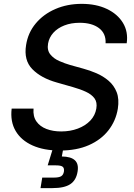

<svg xmlns="http://www.w3.org/2000/svg" viewBox="-20 -757 685 981"><path d="M285.6 12.2Q204.6 12.2 146.5 -13.7Q88.4 -39.6 60.1 -87.6Q31.7 -135.7 39.6 -202.1H151.4Q147.9 -162.6 166 -136.7Q184.1 -110.8 217.3 -98.1Q250.5 -85.4 292.5 -85.4Q338.9 -85.4 377.4 -99.9Q416 -114.3 441.2 -140.6Q466.3 -167 472.2 -202.6Q477.5 -234.4 462.9 -254.4Q448.2 -274.4 419.4 -287.8Q390.6 -301.3 352.5 -312L270.5 -335.4Q189.9 -357.9 145.3 -403.6Q100.6 -449.2 113.3 -526.9Q123 -589.8 162.6 -637.2Q202.1 -684.6 262.9 -710.9Q323.7 -737.3 397.5 -737.3Q471.2 -737.3 525.9 -711.4Q580.6 -685.5 608.2 -640.1Q635.7 -594.7 627.4 -536.1H519.5Q522 -585.9 485.8 -613.3Q449.7 -640.6 387.2 -640.6Q343.3 -640.6 308.6 -627Q273.9 -613.3 252.4 -589.4Q231 -565.4 225.6 -534.7Q219.7 -500.5 237.1 -479Q254.4 -457.5 283 -445.1Q311.5 -432.6 338.9 -424.8L405.8 -406.2Q438.5 -397.5 472.7 -382.8Q506.8 -368.2 534.7 -344.5Q562.5 -320.8 576.2 -285.9Q589.8 -251 582 -201.2Q571.8 -139.6 534.2 -91.3Q496.6 -43 434.1 -15.4Q371.6 12.2 285.6 12.2ZM187 204.1 195.8 150.4H254.9Q280.8 150.4 292.2 143.6Q303.7 136.7 306.6 119.6Q309.1 102.5 300.5 95.2Q292 87.9 265.6 87.9H223.6L257.8 -22.9H307.6L303.7 0L295.9 42.5Q342.3 43 362.5 61.8Q382.8 80.6 376.5 119.1Q369.6 163.6 339.4 183.8Q309.1 204.1 248.5 204.1Z"/></svg>

Font: Inter Medium
Style: Italic
Weight: 500
Italic angle: -9.3988°
Designer: Rasmus Andersson
Foundry: rsms
Version: Version 4.001;git-66647c0bb